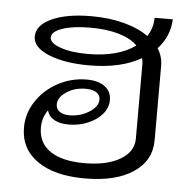

<svg xmlns="http://www.w3.org/2000/svg" viewBox="-46 -627 682 683"><g transform="rotate(5 294.5 -285.5)"><path d="M499 -474Q517 -446 517 -412V-147Q517 -74 454 -32Q391 10 281 10Q172 10 111 -33Q50 -76 50 -152Q50 -202 78.5 -245.5Q107 -289 155 -315Q203 -341 258 -341Q299 -341 322.5 -323.5Q346 -306 346 -275Q346 -248 327 -225.5Q308 -203 276 -189.5Q244 -176 207 -176Q175 -176 155 -187.5Q135 -199 130 -220Q110 -192 110 -157Q110 -102 152.5 -73Q195 -44 275 -44Q355 -44 402.5 -72Q450 -100 450 -147V-412Q450 -424 447 -434Q374 -392 262 -392Q173 -392 116.5 -415.5Q60 -439 60 -477Q60 -518 113.5 -542.5Q167 -567 255 -567Q319 -567 371.5 -553Q424 -539 459 -514Q479 -545 479 -581H544Q541 -519 499 -474ZM423 -477Q399 -501 356 -513.5Q313 -526 255 -526Q193 -526 155 -513Q117 -500 117 -479Q117 -459 155.5 -445.5Q194 -432 253 -432Q361 -432 423 -477ZM159 -244Q159 -228 171.5 -218.5Q184 -209 207 -209Q246 -209 277.5 -229Q309 -249 309 -274Q309 -290 295.5 -299Q282 -308 257 -308Q218 -308 188.5 -288.5Q159 -269 159 -244Z"/></g></svg>

Font: KoHo
Style: Regular
Weight: 400
Version: Version 1.000; ttfautohint (v1.6)